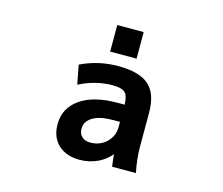

<svg xmlns="http://www.w3.org/2000/svg" viewBox="-106 -889 1212 1042"><g transform="rotate(15 500.0 -368.0)"><path d="M387.7 -155.3Q387.7 -127 404.8 -110.4Q421.9 -93.8 452.1 -93.8Q506.8 -93.8 543.5 -128.9Q580.1 -164.1 580.1 -216.8V-244.1H543Q466.8 -244.1 427.2 -219.7Q387.7 -195.3 387.7 -155.3ZM429.7 -598.6V-748H578.1V-598.6ZM494.1 -534.2Q613.3 -534.2 666.5 -486.3Q719.7 -438.5 719.7 -333V-142.6Q719.7 -72.3 735.4 2H601.6Q596.7 -32.2 593.8 -66.4Q567.4 -33.2 524.4 -11.7Q475.6 11.7 419.9 11.7Q345.7 11.7 300.8 -29.8Q255.9 -71.3 255.9 -145.5Q255.9 -234.4 330.6 -287.6Q405.3 -340.8 543 -340.8H580.1Q579.1 -389.6 561.5 -407.2Q542 -425.8 491.2 -425.8Q395.5 -425.8 303.7 -378.9L283.2 -486.3Q381.8 -534.2 494.1 -534.2Z"/></g></svg>

Font: Gen Shin Gothic Monospace Bold
Style: Bold
Weight: 700
Designer: [Source Han Sans]
Ryoko NISHIZUKA  (kana & ideographs); Paul D. Hunt (Latin, Greek & Cyrillic); Wenlong ZHANG  (bopomofo
Version: Version 1.002.20150607